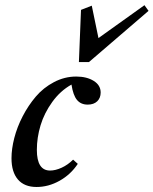

<svg xmlns="http://www.w3.org/2000/svg" viewBox="-20 -727 606 758"><path d="M291.5 -481.9 299.8 -688 342.3 -704.6 368.7 -576.7 550.3 -706.5 566.4 -684.1 331.1 -481.9ZM124.5 11.2Q76.2 11.2 50.8 -18.3Q25.4 -47.9 25.4 -102.1Q25.4 -139.2 36.4 -182.1Q47.4 -225.1 69.6 -268.1Q91.8 -311 121.6 -345.9Q151.4 -380.9 193.1 -402.8Q234.9 -424.8 280.8 -424.8Q322.3 -424.8 349.9 -407.7Q377.4 -390.6 377.4 -361.8Q377.4 -340.3 363.8 -327.1Q350.1 -314 326.2 -314Q299.3 -314 283.9 -332.5Q268.6 -351.1 262.2 -393.1Q218.3 -368.7 186.5 -324.7Q154.8 -280.8 140.1 -232.2Q125.5 -183.6 125.5 -135.3Q125.5 -53.7 177.7 -53.7Q198.7 -53.7 223.4 -64.9Q248 -76.2 268.6 -96.7L287.1 -80.1Q259.3 -38.1 215.3 -13.4Q171.4 11.2 124.5 11.2Z"/></svg>

Font: Elstob 18pt SemiBold
Style: Italic
Weight: 600
Italic angle: -20°
Designer: Peter S. Baker
Version: Version 1.015